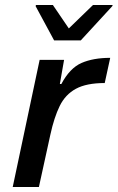

<svg xmlns="http://www.w3.org/2000/svg" viewBox="-20 -750 472 770"><path d="M31 0 139 -510H237L220 -413H226Q260 -477 307 -497.5Q354 -518 422 -518L400 -417Q327 -417 284.5 -394Q242 -371 219.5 -325Q197 -279 182 -210L136 0ZM197 -588 123 -725 124 -730H192L256 -636L353 -730H432L430 -725L304 -588Z"/></svg>

Font: Saira Medium
Style: Italic
Weight: 500
Italic angle: -12°
Designer: Hector Gatti with collaboration of the Omnibus-Type team
Foundry: Omnibus-Type
Version: Version 1.100; ttfautohint (v1.8.3)